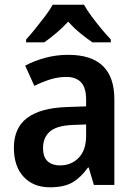

<svg xmlns="http://www.w3.org/2000/svg" viewBox="-20 -786 577 816"><path d="M270 -553Q466 -553 466 -364V0H379L357 -74H354Q323 -31 287.5 -10.5Q252 10 192 10Q122 10 80.5 -34.5Q39 -79 39 -158Q39 -242 95 -284.5Q151 -327 262 -331L346 -334V-363Q346 -413 324.5 -436Q303 -459 262 -459Q227 -459 193.5 -448.5Q160 -438 126 -421L87 -507Q126 -528 173 -540.5Q220 -553 270 -553ZM289 -255Q220 -252 191.5 -226.5Q163 -201 163 -157Q163 -118 182.5 -100.5Q202 -83 235 -83Q283 -83 314.5 -115.5Q346 -148 346 -209V-257ZM337 -766Q349 -744 369 -717Q389 -690 410.5 -664Q432 -638 451 -618V-606H373Q349 -622 321.5 -644.5Q294 -667 270 -694Q245 -667 218 -644.5Q191 -622 168 -606H91V-618Q109 -638 130.5 -664.5Q152 -691 172 -717.5Q192 -744 204 -766Z"/></svg>

Font: Noto Sans Telugu SemiCondensed SemiBold
Style: Regular
Weight: 600
Width: 4
Designer: Jelle Bosma - Monotype Design Team
Foundry: Monotype Imaging Inc.
Version: Version 2.005; ttfautohint (v1.8.4.7-5d5b)